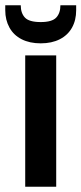

<svg xmlns="http://www.w3.org/2000/svg" viewBox="-29 -711 310 731"><path d="M261 -672Q261 -634 245 -605.5Q229 -577 198.5 -561.5Q168 -546 126 -546Q84 -546 53.5 -561.5Q23 -577 7 -606Q-9 -635 -9 -672V-691H50Q50 -661 66 -644Q82 -627 126 -627Q169 -627 185 -644Q201 -661 201 -691H261ZM67 -500H185V0H67Z"/></svg>

Font: Albert Sans SemiBold
Style: Regular
Weight: 600
Designer: Andreas Rasmussen
Foundry: a.Foundry
Version: Version 1.025